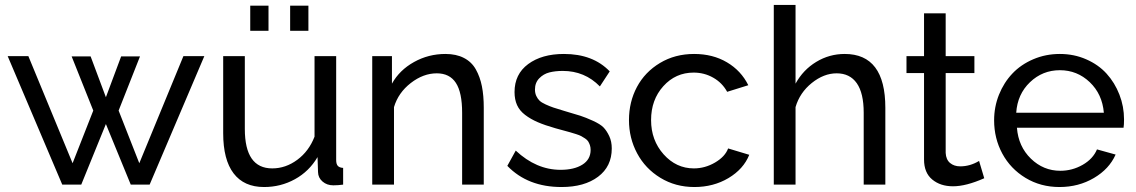

<svg xmlns="http://www.w3.org/2000/svg" viewBox="-20 -750 4613 780"><path d="M725.1 -522H810.1L587.9 0H511.2L410.2 -246.1L310.1 0H232.9L11.2 -522H95.2L274.9 -86.9L358.9 -300.8L271 -521H348.1L410.2 -355L472.2 -521H548.8L461.9 -300.8L545.9 -86.9Z M996.6 -625V-727.1H1070.8V-625ZM1158.7 -625V-727.1H1232.9V-625ZM886.7 -209V-522H974.6V-226.1Q974.6 -65.9 1085.9 -65.9Q1140.6 -65.9 1187.7 -100.8Q1234.9 -135.7 1257.8 -194.8V-522H1345.7V-100.1Q1345.7 -83.5 1352.3 -76.2Q1358.9 -68.8 1374 -67.9V0Q1354 2.9 1334 2.9Q1308.1 2.9 1290.3 -12.5Q1272.5 -27.8 1272 -50.8L1270 -111.8Q1235.8 -53.7 1178.2 -22Q1120.6 9.8 1052.7 9.8Q971.2 9.8 929 -45.7Q886.7 -101.1 886.7 -209Z M1945.3 0H1857.4V-292Q1857.4 -374.5 1832 -413.3Q1806.6 -452.1 1754.4 -452.1Q1699.7 -452.1 1648.9 -412.8Q1598.1 -373.5 1580.6 -314.9V0H1492.2V-522H1572.3V-410.2Q1603 -465.3 1661.9 -498Q1720.7 -530.8 1789.6 -530.8Q1833.5 -530.8 1864.7 -514.6Q1896 -498.5 1913.1 -468Q1930.2 -437.5 1937.7 -399.7Q1945.3 -361.8 1945.3 -312Z M2261.2 9.8Q2124 9.8 2041 -76.2L2075.2 -138.2Q2158.7 -60.1 2257.3 -60.1Q2312.5 -60.1 2345.9 -81.1Q2379.4 -102.1 2379.4 -141.1Q2379.4 -151.9 2376.5 -160.4Q2373.5 -168.9 2369.6 -175.3Q2365.7 -181.6 2356.9 -187.5Q2348.1 -193.4 2341.3 -197Q2334.5 -200.7 2320.1 -205.3Q2305.7 -210 2296.1 -212.6Q2286.6 -215.3 2267.3 -220.5Q2248 -225.6 2236.3 -229Q2193.4 -241.2 2164.6 -253.7Q2135.7 -266.1 2113.3 -283.2Q2090.8 -300.3 2080.6 -323Q2070.3 -345.7 2070.3 -376Q2070.3 -448.7 2125.7 -489.7Q2181.2 -530.8 2271 -530.8Q2389.2 -530.8 2457 -460L2417 -398.9Q2355.5 -461.9 2266.1 -461.9Q2235.8 -461.9 2211.9 -455.8Q2188 -449.7 2170.7 -431.9Q2153.3 -414.1 2153.3 -386.2Q2153.3 -371.6 2158.7 -360.1Q2164.1 -348.6 2171.9 -341.1Q2179.7 -333.5 2196.8 -325.7Q2213.9 -317.9 2228.5 -313Q2243.2 -308.1 2271 -299.8Q2316.4 -286.6 2337.6 -279.8Q2358.9 -272.9 2388.9 -259.3Q2418.9 -245.6 2431.9 -232.2Q2444.8 -218.8 2455.1 -197Q2465.3 -175.3 2465.3 -147Q2465.3 -73.7 2409.7 -32Q2354 9.8 2261.2 9.8Z M2800.8 9.8Q2724.1 9.8 2662.8 -27.6Q2601.6 -64.9 2568.4 -127Q2535.2 -189 2535.2 -262.2Q2535.2 -335.9 2567.6 -396.7Q2600.1 -457.5 2661.1 -494.1Q2722.2 -530.8 2799.8 -530.8Q2876 -530.8 2933.3 -496.8Q2990.7 -462.9 3020 -403.8L2934.1 -377Q2914.1 -413.6 2877.7 -434.3Q2841.3 -455.1 2797.9 -455.1Q2724.6 -455.1 2674.8 -399.9Q2625 -344.7 2625 -262.2Q2625 -180.2 2676 -123Q2727.1 -65.9 2798.8 -65.9Q2844.2 -65.9 2885 -89.8Q2925.8 -113.8 2938 -147L3023.9 -121.1Q3000.5 -63 2939.5 -26.6Q2878.4 9.8 2800.8 9.8Z M3576.7 0H3488.8V-292Q3488.8 -371.6 3460.7 -411.9Q3432.6 -452.1 3378.9 -452.1Q3326.7 -452.1 3277.8 -412.8Q3229 -373.5 3211.9 -314.9V0H3123.5V-730H3211.9V-410.2Q3242.7 -466.3 3295.9 -498.5Q3349.1 -530.8 3411.6 -530.8Q3576.7 -530.8 3576.7 -312Z M3978.5 -25.9Q3904.8 6.8 3851.6 6.8Q3800.3 6.8 3767.1 -20.8Q3733.9 -48.3 3733.9 -102.1V-453.1H3662.6V-522H3733.9V-695.8H3821.8V-522H3938.5V-453.1H3821.8V-128.9Q3823.2 -101.6 3839.6 -87.9Q3856 -74.2 3880.9 -74.2Q3920.9 -74.2 3957.5 -96.2Z M4284.2 9.8Q4207.5 9.8 4146.2 -27.3Q4085 -64.5 4051.8 -126.2Q4018.6 -188 4018.6 -261.2Q4018.6 -315.9 4038.3 -365.2Q4058.1 -414.6 4092.8 -451.2Q4127.4 -487.8 4177.7 -509.3Q4228 -530.8 4285.6 -530.8Q4343.3 -530.8 4392.8 -509Q4442.4 -487.3 4475.6 -450.7Q4508.8 -414.1 4527.6 -365.7Q4546.4 -317.4 4546.4 -265.1Q4546.4 -242.7 4544.4 -231H4111.3Q4117.2 -154.8 4168 -105.5Q4218.8 -56.2 4287.6 -56.2Q4335.9 -56.2 4378.2 -80.3Q4420.4 -104.5 4436.5 -143.1L4512.2 -122.1Q4486.3 -63.5 4424.1 -26.9Q4361.8 9.8 4284.2 9.8ZM4108.4 -292H4464.4Q4458 -367.7 4407 -416.3Q4356 -464.8 4285.6 -464.8Q4215.3 -464.8 4164.3 -416Q4113.3 -367.2 4108.4 -292Z"/></svg>

Font: Rawline Medium
Style: Regular
Weight: 500
Designer: Matt McInerney, Pablo Impallari, Rodrigo Fuenzalida
Foundry: Matt McInerney, Pablo Impallari, Rodrigo Fuenzalida
Version: Version 4.020;PS 004.020;hotconv 1.0.88;makeotf.lib2.5.64775